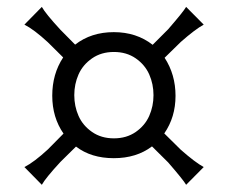

<svg xmlns="http://www.w3.org/2000/svg" viewBox="-20 -672 651 549"><path d="M161.6 -290Q129.4 -336.4 129.4 -398.4Q129.4 -460.4 160.6 -507.8L116.7 -551.3Q77.6 -587.4 49.8 -601.6L99.6 -652.3Q110.4 -632.8 152.8 -586.9L194.8 -544.4Q240.7 -580.1 305.4 -580.1Q370.1 -580.1 416.5 -543.9L460.9 -588.4Q504.9 -639.2 512.2 -652.3L562.5 -601.6Q537.6 -587.9 497.1 -552.2L450.7 -506.8Q481.9 -459 481.9 -397.9Q481.9 -336.9 449.7 -290.5L497.1 -243.7Q537.6 -208 562.5 -194.3L512.2 -143.6Q504.9 -156.7 460.9 -207.5L414.6 -253.4Q370.1 -219.7 305.4 -219.7Q240.7 -219.7 197.3 -252.9L152.8 -209Q110.4 -163.1 99.6 -143.6L49.8 -194.3Q77.6 -208.5 116.7 -244.6ZM204.6 -459.2Q192.4 -431.6 192.4 -399.9Q192.4 -368.2 204.6 -340.6Q216.8 -313 243.2 -294.7Q269.5 -276.4 305.7 -276.4Q341.8 -276.4 368.2 -294.7Q394.5 -313 406.7 -340.6Q418.9 -368.2 418.9 -399.9Q418.9 -431.6 406.7 -459.2Q394.5 -486.8 368.2 -505.1Q341.8 -523.4 305.7 -523.4Q269.5 -523.4 243.2 -505.1Q216.8 -486.8 204.6 -459.2Z"/></svg>

Font: Nosifer Caps
Style: Regular
Weight: 800
Version: Version 001.002